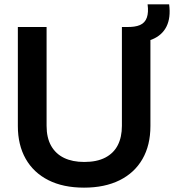

<svg xmlns="http://www.w3.org/2000/svg" viewBox="-20 -853 799 882"><path d="M366 9Q270 9 202 -25.5Q134 -60 98 -123.5Q62 -187 62 -274V-729H194V-275Q194 -220 215 -183Q236 -146 274.5 -127.5Q313 -109 367 -109Q425 -109 463.5 -129Q502 -149 521 -186Q540 -223 540 -275V-729H671V-274Q671 -186 634.5 -122.5Q598 -59 529.5 -25Q461 9 366 9ZM561 -657V-729Q600 -728 623 -738Q646 -748 654.5 -772Q663 -796 658 -833H757Q765 -772 745 -731.5Q725 -691 679 -672Q633 -653 561 -657Z"/></svg>

Font: Mona Sans ExtraLight SemiBold
Style: Regular
Weight: 600
Version: Version 2.000